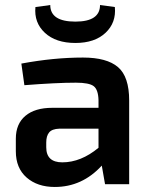

<svg xmlns="http://www.w3.org/2000/svg" viewBox="-20 -733 598 764"><path d="M280 -562Q202 -562 158.5 -602.5Q115 -643 121 -705L180 -713Q180 -647 280 -647Q378 -647 378 -713L437 -705Q443 -643 400 -602.5Q357 -562 280 -562ZM310 -504Q405 -504 449.5 -466Q494 -428 494 -333V0H398L385 -74Q307 11 198 11Q129 11 86 -26.5Q43 -64 43 -131V-181Q43 -240 81 -272Q119 -304 188 -304H372V-334Q371 -376 353 -390Q335 -404 282 -404Q205 -404 77 -394L65 -480Q194 -504 310 -504ZM164 -147Q164 -87 228 -87Q302 -87 372 -145V-221H216Q187 -220 175.5 -206Q164 -192 164 -166Z"/></svg>

Font: Exo 2 Semi Bold
Style: Regular
Weight: 600
Designer: Natanael Gama
Version: Version 1.001;PS 001.001;hotconv 1.0.88;makeotf.lib2.5.64775